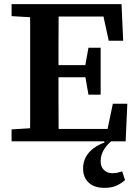

<svg xmlns="http://www.w3.org/2000/svg" viewBox="-20 -684 674 929"><path d="M36 0V-58L168 -66H183V0ZM125 0Q126 -51 126 -101.5Q126 -152 126 -203.5Q126 -255 126 -306V-358Q126 -409 126 -460Q126 -511 126 -562Q126 -613 125 -664H264Q264 -614 263.5 -563Q263 -512 263 -461Q263 -410 263 -358V-311Q263 -258 263 -206Q263 -154 263.5 -102.5Q264 -51 264 0ZM197 0V-60H533L493 -24L526 -182H596L588 0ZM194 -310V-369H430V-310ZM408 -226 390 -329V-353L408 -453H467V-226ZM36 -606V-664H183V-598H168ZM506 -487 473 -640 514 -604H197V-664H568L576 -487ZM485 225Q436 225 409 199.5Q382 174 382 132Q382 100 395.5 75.5Q409 51 432.5 33.5Q456 16 485 6V-11H531Q499 13 483 39.5Q467 66 467 96Q467 123 483 138.5Q499 154 524 154Q538 154 549 151.5Q560 149 571 145L585 187Q568 203 544 214Q520 225 485 225Z"/></svg>

Font: Source Serif 4 SemiBold
Style: Regular
Weight: 600
Designer: Frank Grießhammer
Foundry: Adobe Systems Incorporated
Version: Version 4.004;hotconv 1.0.116;makeotfexe 2.5.65601